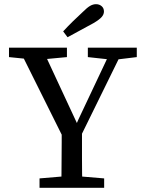

<svg xmlns="http://www.w3.org/2000/svg" viewBox="-20 -898 684 918"><path d="M169 0V-45L311 -57H335L478 -45V0ZM273 0Q274 -34 274 -69Q274 -104 274.5 -141Q275 -178 275 -218Q275 -258 275 -301H372Q372 -258 372 -218.5Q372 -179 372 -142Q372 -105 372.5 -69.5Q373 -34 374 0ZM292 -220 68 -670H180L361 -281H335L355 -327L517 -670H574L353 -220ZM23 -625V-670H300V-625L172 -613H141ZM400 -625V-670H634V-625L535 -613H510ZM282 -748Q305 -773 328.5 -796Q352 -819 376 -841Q397 -862 411 -870Q425 -878 439 -878Q455 -878 466 -868.5Q477 -859 477 -843Q477 -829 466 -816.5Q455 -804 428 -788Q397 -771 365.5 -754Q334 -737 303 -720Z"/></svg>

Font: Source Serif 4 18pt
Style: Regular
Weight: 400
Designer: Frank Grießhammer
Foundry: Adobe Systems Incorporated
Version: Version 4.004;hotconv 1.0.116;makeotfexe 2.5.65601